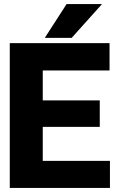

<svg xmlns="http://www.w3.org/2000/svg" viewBox="-20 -923 581 943"><path d="M28 0H520V-133H190V-300H470V-430H190V-577H518V-711H28ZM200 -737H332L481 -903H307Z"/></svg>

Font: Asimov Pro
Style: Blk
Weight: 900
Designer: Google
Version: Version 2.000980; 2014